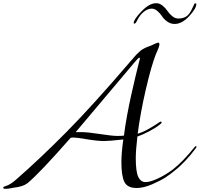

<svg xmlns="http://www.w3.org/2000/svg" viewBox="-70 -1169 1250 1202"><path d="M908 -1149Q929 -1149 947.5 -1134Q966 -1119 978 -1101Q990 -1083 1008 -1068Q1026 -1053 1046 -1053Q1078 -1053 1098.5 -1067.5Q1119 -1082 1137 -1124Q1139 -1127 1142 -1134.5Q1145 -1142 1147 -1145Q1149 -1148 1152 -1148Q1159 -1148 1159 -1143Q1159 -1116 1114 -1067.5Q1069 -1019 1023 -1019Q998 -1019 977 -1034Q956 -1049 944.5 -1067Q933 -1085 915.5 -1100Q898 -1115 880 -1115Q855 -1115 829.5 -1094.5Q804 -1074 787 -1038Q779 -1021 771 -1021Q767 -1021 767 -1025Q767 -1047 816 -1098Q865 -1149 908 -1149ZM1020 -98Q996 -78 966.5 -58.5Q937 -39 883 -15.5Q829 8 786 8Q728 8 709 -29.5Q690 -67 690 -154Q690 -212 702 -296Q612 -286 582 -286Q541 -286 475 -297Q409 -308 392 -308Q378 -308 372 -306Q180 -87 102 -22Q73 0 16 6Q11 7 0.5 9Q-10 11 -19.5 12Q-29 13 -38 13Q-50 13 -50 6Q-50 0 -34 -4Q-4 -14 30 -44Q181 -176 345 -341.5Q509 -507 746 -784Q762 -802 772.5 -814.5Q783 -827 794 -837Q805 -847 810 -851.5Q815 -856 825.5 -862Q836 -868 839 -869.5Q842 -871 856 -876.5Q870 -882 876 -884Q879 -885 896.5 -893.5Q914 -902 920 -902Q928 -902 928 -892Q928 -884 923.5 -871.5Q919 -859 913 -845.5Q907 -832 906 -830Q877 -756 843 -609.5Q809 -463 792 -332Q823 -341 857 -360Q891 -379 912 -393.5Q933 -408 936 -408Q942 -408 942 -402Q942 -397 920 -381Q898 -365 861 -345.5Q824 -326 790 -314Q780 -227 780 -178Q780 -95 795.5 -62Q811 -29 841 -29Q871 -29 919.5 -52Q968 -75 1012 -108Q1074 -156 1148 -248Q1152 -254 1156 -254Q1160 -254 1160 -250Q1160 -248 1158 -244Q1090 -152 1020 -98ZM404 -342H438Q478 -342 555 -330Q632 -318 666 -318Q690 -318 706 -320Q713 -378 726 -448.5Q739 -519 752.5 -578.5Q766 -638 778 -689Q790 -740 798 -770.5Q806 -801 806 -802Q806 -808 803 -808Q796 -808 770 -776Z"/></svg>

Font: Miama Nueva
Style: Medium
Weight: 400
Italic angle: -28°
Version: Version 1.0